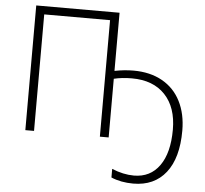

<svg xmlns="http://www.w3.org/2000/svg" viewBox="-62 -780 1171 1095"><g transform="rotate(5 524.0 -232.0)"><path d="M578.1 0H527.8V-667H150.9V0H101.1V-713.9H578.1V-380.9Q633.3 -392.1 687 -392.1Q781.7 -392.1 851.1 -353.3Q920.4 -314.5 956.8 -242.7Q993.2 -170.9 993.2 -75.2Q993.2 81.5 926.8 165.8Q860.4 250 740.2 250Q669.4 250 613.8 226.1V176.8Q679.2 204.1 740.2 204.1Q834 204.1 886.5 130.6Q939 57.1 939 -76.2Q939 -203.6 871.1 -275.4Q803.2 -347.2 681.2 -347.2Q624.5 -347.2 578.1 -335.9Z"/></g></svg>

Font: JBL Sans
Style: Light
Weight: 300
Version: Version 1.10